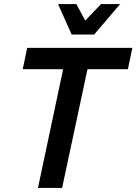

<svg xmlns="http://www.w3.org/2000/svg" viewBox="-20 -926 672 946"><path d="M92 -585 114 -690H632L610 -585H411L286 0H167L291 -585ZM266 -906H356L400 -825L478 -906H572L444 -756H333Z"/></svg>

Font: Radio Canada Medium
Style: Italic
Weight: 500
Italic angle: -12°
Designer: Charles Daoud, Etienne Aubert Bonn, Alexandre Saumier Demers, Jacques Le Bailly
Foundry: Radio-Canada
Version: Version 2.104; ttfautohint (v1.8.4.7-5d5b);gftools[0.9.28.de